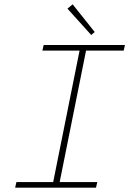

<svg xmlns="http://www.w3.org/2000/svg" viewBox="-20 -868 640 888"><path d="M50 0 56 -26H226L348 -634H176L182 -660H558L552 -634H378L256 -26H430L424 0ZM402 -706 292 -828 316 -848 418 -720Z"/></svg>

Font: SourceCodeVF
Style: Italic
Weight: 200
Italic angle: -11°
Monospace: yes
Designer: Paul D. Hunt, Teo Tuominen
Foundry: Adobe
Version: Version 1.026;hotconv 1.1.0;makeotfexe 2.6.0